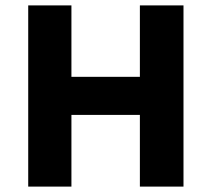

<svg xmlns="http://www.w3.org/2000/svg" viewBox="-20 -691 784 711"><path d="M84.5 -671H244.5V-406.5H498V-671H659.5V0H498V-265.5H244.5V0H84.5Z"/></svg>

Font: Karla ExtraBold
Style: Regular
Weight: 800
Designer: Jonathan Pinhorn
Version: Version 2.001